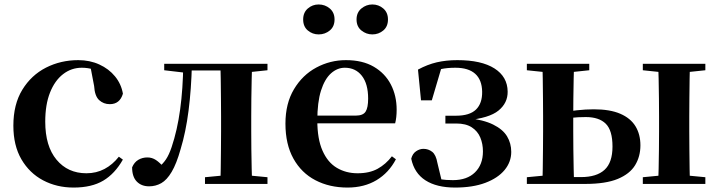

<svg xmlns="http://www.w3.org/2000/svg" viewBox="-20 -820 3212 856"><path d="M308.1 16.2Q233.1 16.2 172.2 -16Q111.3 -48.3 75.4 -109.8Q39.6 -171.4 39.6 -259.7Q39.6 -354.7 79.5 -419.9Q119.4 -485 185.1 -518.5Q250.9 -551.9 329 -551.9Q380.5 -551.9 422.8 -532.5Q465.2 -513.2 492.8 -479.5Q520.4 -445.8 528 -402.4Q514.4 -355.6 469.4 -355.6Q441.9 -355.6 422.1 -373.6Q402.4 -391.6 399.6 -436.8L381.8 -530.1L449.7 -486.3Q420.8 -503.2 396.1 -510.6Q371.4 -518 344.6 -518Q298.2 -518 261.2 -489.4Q224.1 -460.7 202.9 -407.1Q181.7 -353.5 181.7 -277.6Q181.7 -168.4 232 -108Q282.4 -47.5 365.2 -47.5Q409.5 -47.5 445.8 -66.7Q482.2 -85.9 509.9 -121.4L527.8 -108.4Q492.1 -45.4 440.3 -14.6Q388.5 16.2 308.1 16.2Z M644.8 10.7Q610.5 10.7 589.8 -10.6Q569 -31.9 569 -74Q578.6 -96.8 596.6 -107.4Q614.7 -118.1 637.2 -118.1Q657.9 -118.1 675.2 -106.6Q692.5 -95.1 711.3 -73V-60.3H686.4V-73.7Q706.4 -89.2 720 -109.6Q733.6 -129.9 745.2 -164.2Q770.5 -239.5 783.1 -331.7Q795.8 -423.8 797 -535.7H835.7Q832.9 -422.3 820.6 -326.4Q808.3 -230.5 785.1 -154.6Q766.9 -90 745.4 -53.8Q723.9 -17.5 699 -3.4Q674 10.7 644.8 10.7ZM712.1 -506.8V-535.7H815.9V-495.5H808.1ZM817.1 -505.7V-535.7H1006.2V-505.7ZM893.9 0V-29.9L1002.2 -40.2H1065.3L1172.5 -29.9V0ZM962.6 0Q963.6 -25.5 964.1 -67.4Q964.6 -109.4 965.1 -154.7Q965.6 -200 965.6 -234.8V-301.2Q965.6 -335.7 965.1 -381Q964.6 -426.4 964.1 -468.7Q963.6 -511 962.6 -535.7H1104.1Q1103.1 -511 1102.1 -468.7Q1101.1 -426.4 1100.6 -381Q1100.1 -335.7 1100.1 -301.2V-234.8Q1100.1 -200 1100.6 -154.7Q1101.1 -109.4 1102.1 -67.4Q1103.1 -25.5 1104.1 0ZM1032.8 -495.5V-535.7H1172.5V-506.8L1065.3 -495.5Z M1529.2 16.2Q1448.8 16.2 1386.2 -16.5Q1323.6 -49.1 1288.1 -113Q1252.6 -176.9 1252.6 -268.8Q1252.6 -358.8 1290.6 -422.2Q1328.5 -485.7 1390.2 -518.8Q1451.9 -551.9 1522.4 -551.9Q1596.1 -551.9 1646.5 -522.5Q1696.8 -493.1 1722.6 -443.2Q1748.4 -393.3 1748.4 -330.9Q1748.4 -296.1 1741.7 -270.2H1311.1V-304.6H1566.4Q1598.5 -304.6 1609.9 -322.2Q1621.3 -339.8 1621.3 -380.4Q1621.3 -446.3 1593.2 -482.2Q1565.1 -518 1517.1 -518Q1483.7 -518 1455.6 -492.9Q1427.6 -467.8 1411.1 -416Q1394.7 -364.1 1394.7 -282.7Q1394.7 -200.5 1417.9 -148.2Q1441 -95.8 1481.8 -71.7Q1522.5 -47.5 1574.4 -47.5Q1627.4 -47.5 1663.9 -67.7Q1700.3 -87.9 1727.2 -123.2L1745.1 -109.9Q1713.6 -49.8 1658.7 -16.8Q1603.7 16.2 1529.2 16.2ZM1400.6 -666.6Q1373.2 -666.6 1352.4 -684.1Q1331.6 -701.6 1331.6 -733.2Q1331.6 -764.2 1352.4 -782.2Q1373.2 -800.1 1400.6 -800.1Q1429.1 -800.1 1450.3 -782.2Q1471.5 -764.2 1471.5 -733.2Q1471.5 -701.6 1450.3 -684.1Q1429.1 -666.6 1400.6 -666.6ZM1639.9 -666.6Q1612.9 -666.6 1591.2 -684.1Q1569.6 -701.6 1569.6 -733.2Q1569.6 -764.2 1591.2 -782.2Q1612.9 -800.1 1639.9 -800.1Q1667.9 -800.1 1688.8 -782.2Q1709.7 -764.2 1709.7 -733.2Q1709.7 -701.6 1688.8 -684.1Q1667.9 -666.6 1639.9 -666.6Z M2009.1 16.2Q1926.7 16.2 1876.8 -16Q1826.8 -48.1 1813.4 -112.4Q1819.1 -134.9 1835 -145.6Q1850.9 -156.4 1867.8 -156.4Q1889.8 -156.4 1906.8 -143.2Q1923.7 -130.1 1930.1 -93.6L1951.7 -3.9L1895 -34.8Q1923.1 -24.4 1945.1 -20.6Q1967 -16.9 1999.4 -16.9Q2062.2 -16.9 2097.6 -51.5Q2133.1 -86.1 2133.1 -145.1Q2133.1 -178.6 2121.3 -207Q2109.5 -235.3 2083.2 -252.4Q2057 -269.4 2013.9 -269.4H1965.7V-304.1H2013.1Q2073.9 -304.1 2102.2 -331.7Q2130.4 -359.2 2129.6 -411.2Q2128.6 -464.1 2098.6 -491Q2068.6 -518 2010.1 -518Q1973.9 -518 1946 -512Q1918.1 -505.9 1889.5 -491L1949.3 -522L1905.2 -372.8H1857L1843.5 -509.7Q1885.4 -532.4 1927.3 -542.2Q1969.3 -551.9 2018.9 -551.9Q2126.5 -551.9 2184.5 -514.9Q2242.6 -477.8 2243.3 -411.7Q2244 -361.1 2202.6 -327.2Q2161.2 -293.2 2060 -283.6L2061.3 -294.5Q2135.3 -286.1 2178.6 -264.7Q2221.9 -243.3 2240.6 -212.2Q2259.3 -181.1 2259.3 -142.8Q2259.3 -98 2229.6 -62Q2199.9 -26.1 2143.8 -4.9Q2087.7 16.2 2009.1 16.2Z M2458.3 0V-30.5H2570.3Q2639.9 -30.5 2675.3 -62.9Q2710.7 -95.4 2710.7 -166.5Q2710.7 -238.7 2680.7 -268.4Q2650.6 -298.1 2591.9 -298.1Q2556.8 -298.1 2528.7 -294.9Q2500.5 -291.8 2473.7 -285.8V-316.8Q2512.3 -324 2551.7 -328.3Q2591.1 -332.7 2627.1 -332.7Q2699.5 -332.7 2745.3 -312.9Q2791.1 -293.2 2813.2 -257.1Q2835.2 -221 2835.2 -172.1Q2835.2 -122.3 2811.5 -83.4Q2787.8 -44.5 2733.9 -22.2Q2680 0 2589.2 0ZM2398.3 0Q2399.3 -25.5 2399.8 -67.4Q2400.3 -109.4 2400.8 -154.7Q2401.3 -200 2401.3 -234.8V-301.2Q2401.3 -335.7 2400.8 -381Q2400.3 -426.4 2399.8 -468.7Q2399.3 -511 2398.3 -535.7H2539.4Q2538.4 -511 2537.6 -468.7Q2536.7 -426.4 2536.2 -381Q2535.7 -335.7 2535.7 -301V-234.8Q2535.7 -200 2536.2 -154.7Q2536.7 -109.4 2537.6 -67.4Q2538.4 -25.5 2539.4 0ZM2914.3 0Q2915.6 -25.5 2916.4 -67.4Q2917.3 -109.4 2917.8 -154.7Q2918.3 -200 2918.3 -234.8V-301.2Q2918.3 -335.7 2917.8 -381Q2917.3 -426.4 2916.4 -468.7Q2915.6 -511 2914.3 -535.7H3056Q3055 -511 3054.5 -468.7Q3054 -426.4 3053.5 -381Q3053 -335.7 3053 -301.2V-234.8Q3053 -200 3053.5 -154.7Q3054 -109.4 3054.5 -67.4Q3055 -25.5 3056 0ZM2328.9 -506.8V-535.7H2607.1V-506.8L2499.9 -495.5H2437.3ZM2845.9 0V-29.9L2953.9 -40.2H3017.2L3124.7 -29.9V0ZM2845.9 -506.8V-535.7H3124.7V-506.8L3017.2 -495.5H2953.9ZM2328.9 0V-29.9L2437.3 -40.2H2470V0Z"/></svg>

Font: Noto Serif SC
Style: Regular
Weight: 200
Designer: Ryoko NISHIZUKA 西塚涼子 (kana & ideographs); Frank Grießhammer (Latin, Greek & Cyrillic); Wenlong ZHANG 张文龙 (bopomofo); San
Foundry: Adobe
Version: Version 2.001;hotconv 1.1.0;makeotfexe 2.6.0